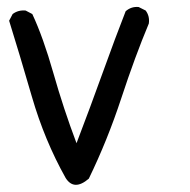

<svg xmlns="http://www.w3.org/2000/svg" viewBox="-20 -360 540 547"><path d="M167 147Q107 40 71 -84Q35 -208 6 -301L16 -320Q32 -332 53 -330L72 -320Q103 -254 132 -152Q161 -50 198 48Q237 -54 273 -154Q309 -254 338 -328Q354 -342 375 -340L395 -330Q407 -314 404 -293Q365 -200 325.5 -80Q286 40 233 149Q191 185 167 147Z"/></svg>

Font: NaniFont Regular
Style: Regular
Weight: 400
Designer: Nanigashitei
Version: Version 1.036